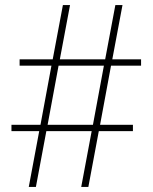

<svg xmlns="http://www.w3.org/2000/svg" viewBox="-20 -734 599 754"><path d="M93 0 134 -219H25V-244H139L182 -476H57V-501H187L227 -714H255L215 -501H393L433 -714H461L421 -501H534V-476H416L373 -244H502V-219H368L327 0H299L340 -219H162L121 0ZM167 -244H345L388 -476H210Z"/></svg>

Font: Noto Rashi Hebrew Thin
Style: Regular
Weight: 250
Version: Version 1.006